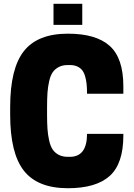

<svg xmlns="http://www.w3.org/2000/svg" viewBox="-20 -970 700 1004"><path d="M226.1 -370.1Q226.1 -325.7 228.3 -294.9Q230.5 -264.2 237.1 -234.9Q243.7 -205.6 255.4 -188.2Q267.1 -170.9 287.1 -160.4Q307.1 -149.9 335 -149.9H345.2Q435.1 -149.9 435.1 -270H625V-261.2Q625 -114.3 553.7 -50Q482.4 14.2 335 14.2Q177.2 14.2 105.2 -76.9Q33.2 -168 33.2 -370.1V-410.2Q33.2 -612.3 105.2 -703.1Q177.2 -793.9 335 -793.9Q482.4 -793.9 553.7 -730Q625 -666 625 -519V-480H435.1Q435.1 -508.8 432.9 -530.3Q430.7 -551.8 425 -571.3Q419.4 -590.8 409.4 -603.3Q399.4 -615.7 383.3 -622.8Q367.2 -629.9 345.2 -629.9H335Q307.1 -629.9 287.1 -619.4Q267.1 -608.9 255.4 -591.8Q243.7 -574.7 237.1 -545.4Q230.5 -516.1 228.3 -485.4Q226.1 -454.6 226.1 -410.2ZM410.2 -950.2V-839.8H259.8V-950.2Z"/></svg>

Font: Cooper Hewitt
Style: Heavy
Weight: 713
Designer: Village Type and Design LLC
Foundry: Cooper Hewitt Smithsonian Design Museum
Version: 1.000